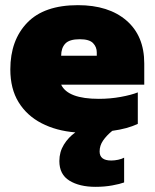

<svg xmlns="http://www.w3.org/2000/svg" viewBox="-20 -504 599 744"><path d="M350 220Q288 220 249 196Q210 172 210 120Q210 85 227.5 56.5Q245 28 272 9Q198 3 141 -26.5Q84 -56 52 -108Q20 -160 20 -235Q20 -348 85.5 -416Q151 -484 282 -484Q401 -484 470 -424.5Q539 -365 539 -258V-176H217Q243 -121 363 -121Q407 -121 448 -128.5Q489 -136 514 -146V-24Q474 -5 415 3Q393 21 379.5 40.5Q366 60 366 83Q366 118 411 118Q424 118 438 115Q452 112 461 107V203Q445 209 415 214.5Q385 220 350 220ZM217 -288H355V-301Q355 -322 340.5 -337Q326 -352 289 -352Q249 -352 233 -335Q217 -318 217 -288Z"/></svg>

Font: Kanit ExtraBold
Style: Regular
Weight: 800
Designer: Katatrad Team
Foundry: CadsonDemak
Version: Version 2.000; ttfautohint (v1.8.3)